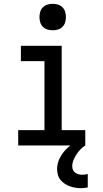

<svg xmlns="http://www.w3.org/2000/svg" viewBox="-20 -759 540 1002"><path d="M75 0V-80H212V-440H89V-520H302V-80H425V0ZM255 -601Q241 -601 227.5 -605Q214 -609 204 -619Q194 -629 190 -642.5Q186 -656 186 -670Q186 -684 190 -697.5Q194 -711 204 -721Q214 -731 227.5 -735Q241 -739 255 -739Q269 -739 282.5 -735Q296 -731 306 -721Q316 -711 320 -697.5Q324 -684 324 -670Q324 -656 320 -642.5Q316 -629 306 -619Q296 -609 282.5 -605Q269 -601 255 -601ZM402 223Q387 223 372.5 220.5Q358 218 344 213Q330 208 317.5 199.5Q305 191 295.5 179.5Q286 168 282 153Q278 138 278 124Q278 94 291.5 67Q305 40 325.5 19.5Q346 -1 371.5 -16Q397 -31 425 -41V0Q411 9 399.5 21Q388 33 379 47Q370 61 363.5 76.5Q357 92 357 109Q357 119 361 128Q365 137 373 142.5Q381 148 390.5 150.5Q400 153 410 153Q417 153 424 152Q431 151 438 149V219Q429 221 420 222Q411 223 402 223Z"/></svg>

Font: Iosevka Fixed Medium
Style: Regular
Weight: 500
Monospace: yes
Designer: Belleve Invis
Foundry: Belleve Invis
Version: Version 32.3.0